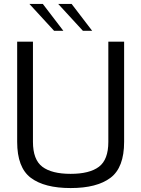

<svg xmlns="http://www.w3.org/2000/svg" viewBox="-20 -947 716 973"><path d="M67 -228V-736H147V-228Q147 -138 194.5 -102Q242 -66 338 -66Q434 -66 481.5 -102Q529 -138 529 -228V-736H609V-228Q609 -98 540 -46Q471 6 338 6Q205 6 136 -46Q67 -98 67 -228ZM129 -927H197L301 -791H254ZM275 -927H343L447 -791H400Z"/></svg>

Font: Exo
Style: Regular
Weight: 400
Designer: Natanael Gama
Foundry: Natanael Gama
Version: Version 1.500; ttfautohint (v1.6)